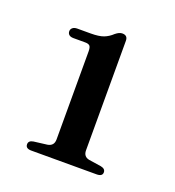

<svg xmlns="http://www.w3.org/2000/svg" viewBox="-78 -779 443 486"><g transform="rotate(20 143.5 -536.0)"><path d="M60 -661.5H91.5Q100.5 -661.5 104 -657.8Q107.5 -654 107.5 -643V-406Q107.5 -397 103.2 -392Q99 -387 90.5 -385.5L54.5 -381Q41.5 -379 41.5 -369Q41.5 -357.5 57 -357.5H233Q248.5 -357.5 248.5 -368.5Q248.5 -378 236 -380.5L203 -385.5Q195 -387 191 -392Q187 -397 187 -405.5V-700.5Q187 -715 172.5 -715Q168 -715 163.8 -713Q159.5 -711 154.5 -707Q144 -697 131.5 -692.2Q119 -687.5 97 -687.5H61Q53 -687.5 48.5 -683.8Q44 -680 44 -674.5Q44 -668.5 48 -665Q52 -661.5 60 -661.5Z"/></g></svg>

Font: Fraunces 36pt
Style: Regular
Weight: 400
Version: Version 1.000;[b76b70a41]